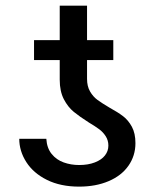

<svg xmlns="http://www.w3.org/2000/svg" viewBox="-20 -657 551 686"><path d="M296.9 -219.7Q264.6 -240.2 243.7 -257.3Q222.7 -274.4 208 -302.7Q193.4 -331.1 193.4 -372.1V-636.7H291V-375Q291 -348.6 301.8 -330.1Q312.5 -311.5 328.6 -299.8Q344.7 -288.1 371.1 -272.5Q401.4 -255.9 419.9 -241.7Q438.5 -227.5 451.2 -204.1Q463.9 -180.7 463.9 -145.5Q463.9 -100.6 439 -64.9Q414.1 -29.3 368.2 -9.8Q322.3 9.8 262.7 9.8Q196.3 9.8 147.9 -14.2Q99.6 -38.1 74.2 -77.6Q48.8 -117.2 48.8 -161.1H145.5Q147.5 -127.9 164.6 -106.9Q181.6 -85.9 207.5 -76.7Q233.4 -67.4 262.7 -67.4Q294.9 -67.4 318.8 -76.7Q342.8 -85.9 355 -101.6Q367.2 -117.2 367.2 -136.7Q367.2 -155.3 357.9 -169.9Q348.6 -184.6 335 -194.8Q321.3 -205.1 296.9 -219.7ZM384.8 -442.4H101.6V-513.7H384.8Z"/></svg>

Font: Pretendard Std Variable
Style: Regular
Weight: 400
Designer: Base glyphs from Inter by Rasmus Andersson; Hangeul glyphs from Noto Sans CJK(Source Han Sans) by Jang Soo-young and Kan
Foundry: Kil Hyung-jin
Version: Version 1.309;Glyphs 3.2 (3225)